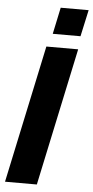

<svg xmlns="http://www.w3.org/2000/svg" viewBox="-61 -950 477 986"><g transform="rotate(5 177.5 -457.5)"><path d="M155 -710H319L168 0H4ZM182 -778 211 -915H355L325 -778Z"/></g></svg>

Font: Raleway ExtraBold
Style: Italic
Weight: 800
Italic angle: -12°
Designer: Matt McInerney, Pablo Impallari, Rodrigo Fuenzalida
Foundry: Matt McInerney, Pablo Impallari, Rodrigo Fuenzalida
Version: Version 4.026